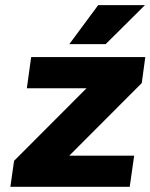

<svg xmlns="http://www.w3.org/2000/svg" viewBox="-20 -720 580 740"><path d="M247.1 -120.1H497.1L480 0H20L34.2 -100.1L313.5 -379.9H83.5L100.1 -500H540L526.4 -399.9ZM247.1 -549.8 358.4 -700.2H538.6L387.2 -549.8Z"/></svg>

Font: Fivo Sans Heavy
Style: Regular
Weight: 900
Designer: Alexander Slobzheninov
Foundry: Alexander Slobzheninov
Version: 1.0